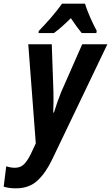

<svg xmlns="http://www.w3.org/2000/svg" viewBox="-94 -786 605 1046"><path d="M-7 240Q-29 240 -45 237.5Q-61 235 -74 231L-60 120Q-35 128 -13 128Q18 128 37 108.5Q56 89 73 55L101 -5L60 -545H188L197 -290Q198 -262 197.5 -231Q197 -200 196 -173H200Q208 -200 218.5 -229.5Q229 -259 239 -284L354 -545H491L191 81Q156 155 110.5 197.5Q65 240 -7 240ZM117 -617Q149 -650 183.5 -689.5Q218 -729 244 -766H369Q375 -746 386 -718.5Q397 -691 409.5 -664.5Q422 -638 433 -618L431 -606H351Q338 -622 322.5 -643Q307 -664 292 -687Q242 -637 200 -606H116Z"/></svg>

Font: Noto Sans Condensed
Style: Bold Italic
Weight: 700
Width: 3
Italic angle: -12°
Designer: Monotype Design Team
Foundry: Monotype Imaging Inc.
Version: Version 2.013; ttfautohint (v1.8.4.7-5d5b)